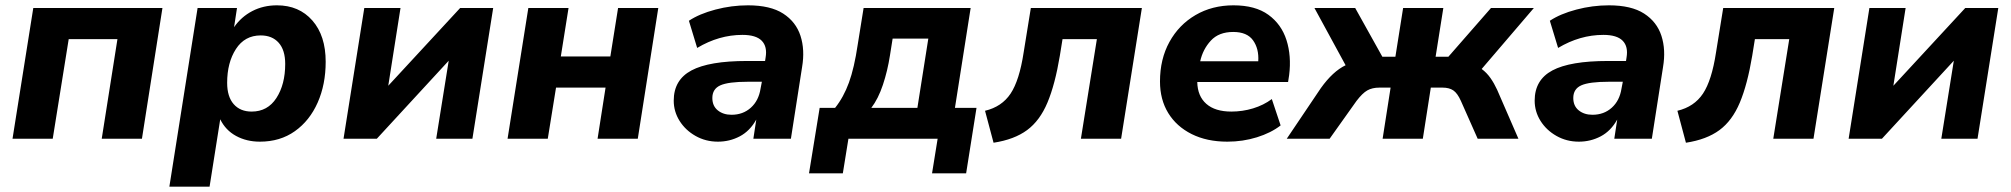

<svg xmlns="http://www.w3.org/2000/svg" viewBox="-20 -521 7551 721"><path d="M27 0 105 -491H590L513 0H362L421 -374H238L178 0Z M616 180 722 -491H870L859 -419Q886 -458 927.5 -479.5Q969 -501 1020 -501Q1103 -501 1153 -444Q1203 -387 1203 -289Q1203 -204 1173 -136Q1143 -68 1087.5 -28.5Q1032 11 956 11Q906 11 866.5 -10.5Q827 -32 807 -73L767 180ZM925 -102Q985 -102 1018 -153Q1051 -204 1051 -281Q1051 -333 1026.5 -360.5Q1002 -388 959 -388Q899 -388 866 -337Q833 -286 833 -210Q833 -158 857.5 -130Q882 -102 925 -102Z M1270 0 1348 -491H1484L1438 -199L1708 -491H1832L1754 0H1618L1665 -293L1395 0Z M1886 0 1964 -491H2115L2086 -309H2272L2301 -491H2452L2375 0H2224L2254 -192H2068L2037 0Z M2676 11Q2630 11 2592 -10.5Q2554 -32 2532 -67Q2510 -102 2510 -143Q2510 -221 2576.5 -256.5Q2643 -292 2785 -292H2853L2855 -305Q2862 -346 2840.5 -368Q2819 -390 2768 -390Q2680 -390 2598 -341L2567 -443Q2606 -469 2666.5 -485Q2727 -501 2789 -501Q2873 -501 2921 -470Q2969 -439 2986 -386.5Q3003 -334 2992 -269L2950 0H2809L2820 -72Q2796 -29 2758 -9Q2720 11 2676 11ZM2727 -90Q2770 -90 2799.5 -116.5Q2829 -143 2836 -188L2841 -214H2788Q2715 -214 2685 -200.5Q2655 -187 2655 -153Q2655 -123 2675.5 -106.5Q2696 -90 2727 -90Z M3018 130 3058 -116H3116Q3148 -156 3168 -211Q3188 -266 3201 -354L3223 -491H3625L3566 -116H3647L3608 130H3480L3501 0H3166L3145 130ZM3252 -116H3425L3466 -376H3332L3322 -313Q3313 -255 3295.5 -202.5Q3278 -150 3252 -116Z M3711 15 3679 -105Q3742 -120 3775 -169.5Q3808 -219 3824 -324L3851 -491H4268L4190 0H4039L4099 -374H3970L3960 -312Q3942 -204 3913.5 -136Q3885 -68 3837 -32.5Q3789 3 3711 15Z M4589 11Q4512 11 4455 -17.5Q4398 -46 4367 -96.5Q4336 -147 4336 -215Q4336 -299 4371.5 -363.5Q4407 -428 4469.5 -464.5Q4532 -501 4612 -501Q4694 -501 4743 -465.5Q4792 -430 4811 -370.5Q4830 -311 4821 -239L4817 -213H4476Q4477 -160 4510 -131Q4543 -102 4604 -102Q4646 -102 4685.5 -114Q4725 -126 4756 -149L4789 -50Q4753 -22 4700 -5.5Q4647 11 4589 11ZM4611 -401Q4557 -401 4527 -368.5Q4497 -336 4487 -291H4705Q4708 -338 4685.5 -369.5Q4663 -401 4611 -401Z M4812 0 4940 -190Q4985 -253 5033 -276L4916 -491H5069L5171 -308H5220L5249 -491H5400L5371 -308H5419L5579 -491H5740L5544 -262Q5563 -248 5577 -228Q5591 -208 5602 -184L5682 0H5529L5466 -142Q5453 -171 5437.5 -181.5Q5422 -192 5397 -192H5353L5323 0H5172L5202 -192H5160Q5133 -192 5114.5 -181.5Q5096 -171 5074 -142L4973 0Z M5909 11Q5863 11 5825 -10.5Q5787 -32 5765 -67Q5743 -102 5743 -143Q5743 -221 5809.5 -256.5Q5876 -292 6018 -292H6086L6088 -305Q6095 -346 6073.5 -368Q6052 -390 6001 -390Q5913 -390 5831 -341L5800 -443Q5839 -469 5899.5 -485Q5960 -501 6022 -501Q6106 -501 6154 -470Q6202 -439 6219 -386.5Q6236 -334 6225 -269L6183 0H6042L6053 -72Q6029 -29 5991 -9Q5953 11 5909 11ZM5960 -90Q6003 -90 6032.5 -116.5Q6062 -143 6069 -188L6074 -214H6021Q5948 -214 5918 -200.5Q5888 -187 5888 -153Q5888 -123 5908.5 -106.5Q5929 -90 5960 -90Z M6311 15 6279 -105Q6342 -120 6375 -169.5Q6408 -219 6424 -324L6451 -491H6868L6790 0H6639L6699 -374H6570L6560 -312Q6542 -204 6513.5 -136Q6485 -68 6437 -32.5Q6389 3 6311 15Z M6922 0 7000 -491H7136L7090 -199L7360 -491H7484L7406 0H7270L7317 -293L7047 0Z"/></svg>

Font: Nunito Sans ExtraBold
Style: Italic
Weight: 800
Italic angle: -9°
Designer: Vernon Adams
Foundry: Vernon Adams
Version: Version 3.006; ttfautohint (v1.8.3)